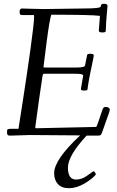

<svg xmlns="http://www.w3.org/2000/svg" viewBox="-20 -713 619 1018"><path d="M137 2.9 33.9 6.1Q23.4 6.1 20.3 2.1Q17.1 -2 17.1 -13.4Q17.1 -24.9 21.1 -27.5Q25.1 -30 38.1 -30H77.9Q78.1 -32 86.1 -82.2Q94 -132.3 102.3 -186.2Q110.6 -240 121.6 -313.8Q132.6 -387.7 140.9 -447.3Q160.9 -591.3 160.9 -626L159.9 -633.1H102.1Q87.2 -633.1 85.6 -638.8Q84 -644.5 84 -650.9Q84 -668 96.9 -668L144.5 -666.5Q191.9 -665 212.9 -665Q212.9 -665 422.1 -668Q512.7 -668 513.9 -678Q513.9 -693.1 530 -693.1Q541 -693.1 545.5 -690.3Q550 -687.5 550 -680.8Q550 -674.1 546.1 -636.5Q542.2 -598.9 541 -552Q541 -544.9 537.1 -543Q533.2 -541 522.5 -541Q511.7 -541 507.8 -543.6Q503.9 -546.1 503.9 -550.2Q503.9 -554.2 510 -628.9Q466.6 -635 252 -635Q242.4 -607.9 226.7 -486Q210.9 -364 210.9 -360.5Q210.9 -356.9 211.2 -356.4Q211.9 -355 222.9 -355H387Q429 -355 430.9 -366L441.9 -420.9Q442.9 -428 460 -428Q477.1 -428 477.1 -418.9Q477.1 -412.4 469.7 -379.2Q447.8 -276.1 446.2 -256.7Q444.6 -237.3 441.9 -235.4Q438.2 -232.9 429 -232.9H425Q408.9 -232.9 408.9 -241L420.9 -311Q420.9 -318.6 407.8 -320.3Q394.8 -322 374 -322H222.9Q211.7 -322 209.6 -321Q207.5 -320.1 205.4 -309.7Q203.4 -299.3 186.9 -184.1Q170.4 -68.8 167 -39.1Q167 -33 170.9 -33L490 -40Q494.1 -43.7 507.2 -83.7Q520.3 -123.8 523.4 -132.1Q526.6 -140.4 530.2 -143.2Q533.7 -146 541.3 -146Q548.8 -146 555.4 -142.2Q562 -138.4 562 -132.4Q562 -126.5 556.5 -110.2Q551 -94 539.4 -62.4Q527.8 -30.8 522.8 -15.3Q517.8 0.2 513.2 3.2Q508.5 6.1 500 6.1H439Q340.1 112.8 340.1 175.9Q340.1 239 384 239Q414.6 239 444 217Q473.4 195.1 476.7 195.1Q480 195.1 484 201.8Q488 208.5 488 210.8Q488 213.1 480.6 220.9Q473.1 228.8 458.7 239.6Q444.3 250.5 426.8 260.7Q384.5 284.9 345.8 284.9Q307.1 284.9 287.1 263.2Q267.1 241.5 267.1 205.1Q267.1 133.3 405 4.9Q202.9 2.9 137 2.9Z"/></svg>

Font: Fanwood Text
Style: Italic
Weight: 400
Italic angle: -9°
Version: Version 1.101